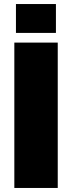

<svg xmlns="http://www.w3.org/2000/svg" viewBox="-20 -931 357 951"><path d="M51 0H266V-720H51ZM59 -768H257V-911H59Z"/></svg>

Font: Aspekta 950
Style: Regular
Weight: 950
Designer: Ivo Dolenc
Version: Version 2.000